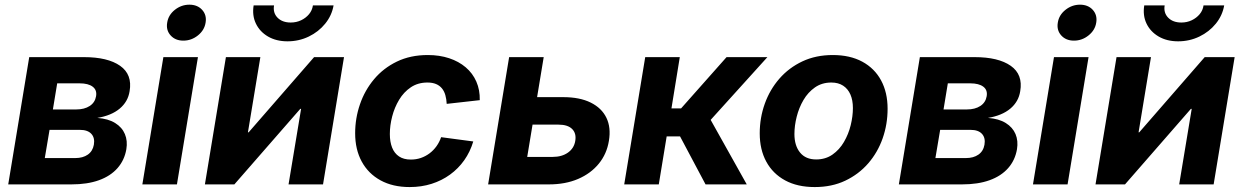

<svg xmlns="http://www.w3.org/2000/svg" viewBox="-20 -776 5230 808"><path d="M14.6 0 103 -535.6H333Q433.6 -535.6 485.6 -499Q537.6 -462.4 525.4 -392.1Q518.6 -348.1 483.6 -318.8Q448.7 -289.6 389.6 -279.8Q435.5 -276.4 464.6 -258.3Q493.7 -240.2 505.6 -211.7Q517.6 -183.1 511.7 -147.9Q503.9 -102.1 474.6 -68.6Q445.3 -35.2 396.5 -17.6Q347.7 0 280.3 0ZM168.5 -110.8H296.9Q328.6 -110.8 349.4 -125.2Q370.1 -139.6 375 -167Q379.9 -195.8 364.5 -212.6Q349.1 -229.5 316.4 -229.5H188.5ZM202.6 -315.4H300.8Q335.4 -315.4 357.7 -330.1Q379.9 -344.7 384.3 -371.1Q388.7 -397 370.1 -411.1Q351.6 -425.3 314.9 -425.3H220.7Z M579.1 0 667.5 -535.6H813L724.6 0ZM751.5 -605Q717.8 -605 698 -627Q678.2 -648.9 683.6 -680.7Q688.5 -712.9 715.8 -734.6Q743.2 -756.3 776.9 -756.3Q811 -756.3 830.8 -734.4Q850.6 -712.4 845.2 -680.7Q840.3 -648.9 813 -627Q785.6 -605 751.5 -605Z M1339.4 0H1194.3L1247.1 -317.9H1243.7L966.3 0H842.3L930.7 -535.6H1075.7L1023.4 -219.2H1026.4L1301.8 -535.6H1427.7ZM1189.9 -602.1Q1142.6 -602.1 1107.9 -622.3Q1073.2 -642.6 1056.9 -676.8Q1040.5 -710.9 1047.4 -753.4H1133.3Q1127.9 -722.2 1147.9 -701.7Q1168 -681.2 1203.6 -681.2Q1227.1 -681.2 1247.1 -690.7Q1267.1 -700.2 1280.5 -716.3Q1293.9 -732.4 1296.9 -753.4H1383.8Q1376.5 -710.9 1348.6 -676.5Q1320.8 -642.1 1279.3 -622.1Q1237.8 -602.1 1189.9 -602.1Z M1704.1 11.2Q1632.8 11.2 1581.3 -17.1Q1529.8 -45.4 1502.2 -96.2Q1474.6 -147 1474.6 -215.3Q1474.6 -278.3 1494.9 -337.2Q1515.1 -396 1554.2 -442.6Q1593.3 -489.3 1650.1 -516.8Q1707 -544.4 1780.3 -544.4Q1829.6 -544.4 1870.1 -531Q1910.6 -517.6 1939.9 -492.7Q1969.2 -467.8 1984.6 -432.6Q2000 -397.5 1999 -354.5L1859.9 -338.9Q1858.9 -358.9 1854.2 -375.5Q1849.6 -392.1 1839.8 -404.1Q1830.1 -416 1814.9 -422.4Q1799.8 -428.7 1778.8 -428.7Q1738.8 -428.7 1709 -408.7Q1679.2 -388.7 1659.7 -356.2Q1640.1 -323.7 1630.4 -285.9Q1620.6 -248 1620.6 -211.9Q1620.6 -179.2 1630.1 -155Q1639.6 -130.9 1659.2 -117.7Q1678.7 -104.5 1709 -104.5Q1731.4 -104.5 1751.2 -111.3Q1771 -118.2 1787.6 -130.6Q1804.2 -143.1 1816.7 -160.4Q1829.1 -177.7 1836.4 -198.7L1971.7 -180.7Q1958.5 -136.7 1933.6 -101.6Q1908.7 -66.4 1874 -41.3Q1839.4 -16.1 1796.4 -2.4Q1753.4 11.2 1704.1 11.2Z M2189.9 -367.2H2350.1Q2419.9 -367.2 2466.1 -344.2Q2512.2 -321.3 2532 -280.3Q2551.8 -239.3 2542.5 -183.6Q2533.7 -128.4 2500 -87.2Q2466.3 -45.9 2412.8 -22.9Q2359.4 0 2290 0H2034.2L2122.6 -535.6H2268.1L2198.7 -115.7H2306.2Q2344.7 -115.7 2370.4 -134Q2396 -152.3 2400.9 -183.1Q2406.2 -214.8 2387.7 -233.2Q2369.1 -251.5 2330.6 -251.5H2170.4Z M2606.9 0 2695.3 -535.6H2840.8L2805.7 -319.8H2846.2L3037.6 -535.6H3209.5L2970.7 -271.5L3122.6 0H2949.2L2841.8 -202.1H2785.6L2752.4 0Z M3408.7 11.2Q3335.9 11.2 3284.2 -16.8Q3232.4 -44.9 3204.8 -95.7Q3177.2 -146.5 3177.2 -214.8Q3177.2 -280.3 3198.5 -339.6Q3219.7 -398.9 3260 -445.1Q3300.3 -491.2 3356.9 -517.8Q3413.6 -544.4 3484.4 -544.4Q3557.1 -544.4 3608.9 -516.4Q3660.6 -488.3 3688 -437.5Q3715.3 -386.7 3715.3 -318.4Q3715.3 -253.4 3694.6 -194.1Q3673.8 -134.8 3633.8 -88.6Q3593.8 -42.5 3537.1 -15.6Q3480.5 11.2 3408.7 11.2ZM3414.6 -105Q3454.1 -105 3483.4 -125.5Q3512.7 -146 3531.7 -178.7Q3550.8 -211.4 3560.1 -249.3Q3569.3 -287.1 3569.3 -321.3Q3569.3 -354.5 3558.8 -378.4Q3548.3 -402.3 3528.1 -415.5Q3507.8 -428.7 3478.5 -428.7Q3439 -428.7 3409.7 -408.2Q3380.4 -387.7 3361.3 -355.2Q3342.3 -322.8 3332.8 -284.9Q3323.2 -247.1 3323.2 -211.9Q3323.2 -163.1 3346.9 -134Q3370.6 -105 3414.6 -105Z M3762.7 0 3851.1 -535.6H4081.1Q4181.6 -535.6 4233.6 -499Q4285.6 -462.4 4273.4 -392.1Q4266.6 -348.1 4231.7 -318.8Q4196.8 -289.6 4137.7 -279.8Q4183.6 -276.4 4212.6 -258.3Q4241.7 -240.2 4253.7 -211.7Q4265.6 -183.1 4259.8 -147.9Q4252 -102.1 4222.7 -68.6Q4193.4 -35.2 4144.5 -17.6Q4095.7 0 4028.3 0ZM3916.5 -110.8H4044.9Q4076.7 -110.8 4097.4 -125.2Q4118.2 -139.6 4123 -167Q4127.9 -195.8 4112.5 -212.6Q4097.2 -229.5 4064.5 -229.5H3936.5ZM3950.7 -315.4H4048.8Q4083.5 -315.4 4105.7 -330.1Q4127.9 -344.7 4132.3 -371.1Q4136.7 -397 4118.2 -411.1Q4099.6 -425.3 4063 -425.3H3968.8Z M4327.1 0 4415.5 -535.6H4561L4472.7 0ZM4499.5 -605Q4465.8 -605 4446 -627Q4426.3 -648.9 4431.6 -680.7Q4436.5 -712.9 4463.9 -734.6Q4491.2 -756.3 4524.9 -756.3Q4559.1 -756.3 4578.9 -734.4Q4598.6 -712.4 4593.3 -680.7Q4588.4 -648.9 4561 -627Q4533.7 -605 4499.5 -605Z M5087.4 0H4942.4L4995.1 -317.9H4991.7L4714.4 0H4590.3L4678.7 -535.6H4823.7L4771.5 -219.2H4774.4L5049.8 -535.6H5175.8ZM4938 -602.1Q4890.6 -602.1 4856 -622.3Q4821.3 -642.6 4804.9 -676.8Q4788.6 -710.9 4795.4 -753.4H4881.3Q4876 -722.2 4896 -701.7Q4916 -681.2 4951.7 -681.2Q4975.1 -681.2 4995.1 -690.7Q5015.1 -700.2 5028.6 -716.3Q5042 -732.4 5044.9 -753.4H5131.8Q5124.5 -710.9 5096.7 -676.5Q5068.8 -642.1 5027.3 -622.1Q4985.8 -602.1 4938 -602.1Z"/></svg>

Font: Inter 20pt
Style: Bold Italic
Weight: 700
Italic angle: -9.3988°
Version: Version 4.001;git-66647c0bb